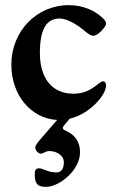

<svg xmlns="http://www.w3.org/2000/svg" viewBox="-20 -452 451 746"><path d="M380 -136C374 -136 370 -131 363 -127C331 -101 305 -88 265 -88C182 -88 135 -148 135 -246C135 -340 161 -380 212 -380C238 -380 276 -360 310 -331C321 -322 331 -313 344 -313C359 -313 392 -347 392 -360C392 -365 389 -372 383 -378C349 -413 300 -432 247 -432C122 -432 24 -330 24 -201C24 -82 101 9 202 14L131 96C123 105 117 116 117 121C117 135 131 145 139 145C148 145 156 135 172 135C198 135 228 150 228 178C228 203 219 218 199 218C167 218 147 202 132 202C121 202 115 207 115 226C115 266 130 274 159 274C211 274 291 209 291 140C291 96 269 71 236 56C228 53 224 49 224 45C224 42 226 39 229 35L251 9C316 -6 367 -58 384 -92C390 -104 392 -114 392 -120C392 -130 388 -136 380 -136Z"/></svg>

Font: EB Garamond
Style: Bold
Weight: 700
Designer: Georg Duffner and Octavio Pardo
Foundry: Georg Duffner
Version: Version 1.000;PS 001.000;hotconv 1.0.88;makeotf.lib2.5.64775